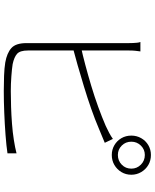

<svg xmlns="http://www.w3.org/2000/svg" viewBox="81 -916 837 1040"><g transform="rotate(90 500.0 -395.5)"><path d="M747 -688Q747 -657 768 -636Q789 -615 819 -615Q850 -615 871.5 -636Q893 -657 893 -688Q893 -718 871.5 -739.5Q850 -761 819 -761Q789 -761 768 -739.5Q747 -718 747 -688ZM714 -688Q714 -717 728 -741.5Q742 -766 766 -780Q790 -794 819 -794Q849 -794 873 -780Q897 -766 911.5 -741.5Q926 -717 926 -688Q926 -658 911.5 -634Q897 -610 873 -596Q849 -582 819 -582Q790 -582 766 -596Q742 -610 728 -634Q714 -658 714 -688ZM258 -737Q256 -723 254.5 -709Q253 -695 253 -675Q253 -663 253 -623.5Q253 -584 253 -528Q253 -472 253 -409.5Q253 -347 253 -289.5Q253 -232 253 -189Q253 -146 253 -128Q253 -85 271 -69Q289 -53 327 -45Q352 -41 393 -38Q434 -35 473 -35Q513 -35 558.5 -36.5Q604 -38 650 -41.5Q696 -45 737.5 -51.5Q779 -58 810 -66V-17Q770 -11 711 -6.5Q652 -2 589 0.5Q526 3 472 3Q431 3 390 1.5Q349 0 318 -5Q267 -14 240 -38Q213 -62 213 -120Q213 -141 213 -185.5Q213 -230 213 -289Q213 -348 213 -410.5Q213 -473 213 -528.5Q213 -584 213 -623.5Q213 -663 213 -675Q213 -687 212.5 -697.5Q212 -708 211 -718.5Q210 -729 207 -737ZM234 -415Q276 -424 330.5 -438.5Q385 -453 443.5 -470.5Q502 -488 558.5 -508.5Q615 -529 661 -549Q681 -558 699.5 -568Q718 -578 732 -588L753 -544Q738 -538 717 -529Q696 -520 676 -512Q627 -491 568.5 -470.5Q510 -450 449 -431.5Q388 -413 332.5 -397Q277 -381 234 -370Z"/></g></svg>

Font: Noto Sans SC ExtraLight
Style: Regular
Weight: 250
Designer: Ryoko NISHIZUKA 西塚涼子 (kana, bopomofo & ideographs); Paul D. Hunt (Latin, Greek & Cyrillic); Sandoll Communications 산돌커뮤니
Foundry: Adobe
Version: Version 2.004-H2;hotconv 1.0.118;makeotfexe 2.5.65603